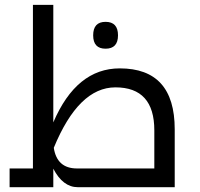

<svg xmlns="http://www.w3.org/2000/svg" viewBox="-20 -780 833 800"><path d="M202.1 0V-77.1C228.8 -25.7 262.9 0 304.2 0H708V-241.2C708 -410.5 631.7 -495.1 479 -495.1C358.6 -495.1 266.3 -420.1 202.1 -270V-759.8H117.2V-78.1H20V0ZM204.1 -164.1C273.1 -332 358.7 -416 460.9 -416C569 -416 623 -356.3 623 -236.8V-78.1H300.8C245.1 -78.1 212.9 -106.8 204.1 -164.1ZM419.9 -689C385.4 -689 368.2 -670.2 368.2 -632.8C368.2 -595.7 385.4 -577.1 419.9 -577.1C454.4 -577.1 471.7 -595.7 471.7 -632.8C471.7 -670.2 454.4 -689 419.9 -689Z"/></svg>

Font: Droid Sans Arabic
Style: Regular
Weight: 400
Foundry: Ascender Corporation
Version: Version 1.00